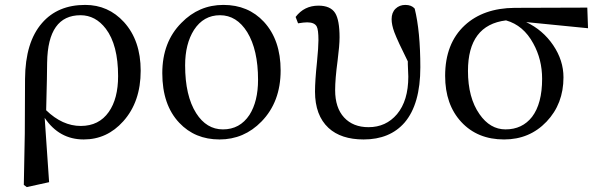

<svg xmlns="http://www.w3.org/2000/svg" viewBox="-20 -554 2437 782"><path d="M89 208 77 199 81 -11 82 -233Q83 -382 151 -460Q215 -534 327 -534Q421 -534 485 -464Q553 -389 553 -266Q553 -139 482 -60Q416 14 321 14Q221 14 162 -74L180 188ZM309 -41Q383 -41 423 -98Q461 -152 461 -244Q461 -371 411 -437Q369 -492 308 -492Q175 -492 172 -300Q172 -304 171 -231Q169 -126 168 -105Q234 -41 309 -41Z M710 -54Q641 -127 641 -256Q641 -383 719 -461Q790 -534 890 -534Q991 -534 1055 -465Q1123 -391 1123 -267Q1123 -139 1045 -59Q974 14 874 14Q774 14 710 -54ZM888 -27Q957 -27 996 -86Q1031 -141 1031 -229Q1031 -351 987 -423Q944 -492 876 -492Q809 -492 770 -432Q734 -375 734 -288Q734 -164 779 -93Q821 -27 888 -27Z M1461 14Q1369 14 1318 -33Q1263 -84 1263 -181Q1263 -225 1271 -301Q1277 -362 1277 -390Q1277 -433 1270 -446Q1261 -463 1231 -463Q1218 -463 1194 -459L1184 -485Q1219 -531 1277 -531Q1326 -531 1345 -501Q1363 -472 1363 -402Q1363 -369 1355 -307Q1345 -233 1345 -187Q1345 -115 1381.5 -75.5Q1418 -36 1481 -36Q1552 -36 1597 -89Q1643 -144 1643 -242Q1643 -257 1641 -293Q1641 -300 1641 -304Q1600 -386 1586 -423Q1575 -453 1575 -476Q1575 -503 1591 -518.5Q1607 -534 1631 -534Q1656 -534 1669 -519Q1692 -426 1692 -280Q1692 -130 1628 -55Q1568 14 1461 14Z M2033 14Q1925 14 1859 -57Q1793 -128 1793 -245Q1793 -377 1873 -451Q1949 -521 2076 -522L2372 -523L2375 -439L2123 -464Q2191 -432 2233 -370Q2275 -308 2275 -239Q2275 -131 2206 -58.5Q2137 14 2033 14ZM2039 -27Q2107 -27 2147 -78Q2188 -132 2188 -233Q2188 -312 2152 -377Q2112 -451 2041 -471Q1886 -452 1886 -265Q1886 -156 1933 -89Q1976 -27 2039 -27Z"/></svg>

Font: GenRyuMin TW M
Style: Regular
Weight: 500
Version: Version 1.501;PS 1;hotconv 16.6.51;makeotf.lib2.5.65220